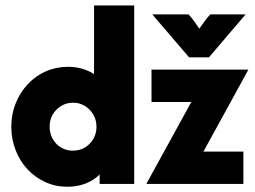

<svg xmlns="http://www.w3.org/2000/svg" viewBox="-20 -687 953 717"><path d="M231.2 10.4Q187.5 10.4 149.3 -6.9Q111.1 -24.3 82.6 -54.9Q54.2 -85.4 38.2 -126.4Q22.2 -167.4 22.2 -213.9Q22.2 -260.4 38.5 -301Q54.9 -341.7 83.7 -372.6Q112.5 -403.5 151 -420.5Q189.6 -437.5 234 -437.5Q261.1 -437.5 285.8 -430.6Q310.4 -423.6 331.2 -410.4V-666.7H481.2V0H352.1V-35.4Q329.9 -13.2 299 -1.4Q268.1 10.4 231.2 10.4ZM252.1 -124.3Q277.1 -124.3 296.9 -136.1Q316.7 -147.9 328.5 -168.1Q340.3 -188.2 340.3 -213.2Q340.3 -238.9 328.5 -259Q316.7 -279.2 296.9 -291.3Q277.1 -303.5 252.8 -303.5Q228.5 -303.5 208.3 -291.3Q188.2 -279.2 176.7 -259Q165.3 -238.9 165.3 -213.9Q165.3 -188.9 176.7 -168.4Q188.2 -147.9 208 -136.1Q227.8 -124.3 252.1 -124.3ZM527.1 0V-1.4L694.4 -306.2H545.8V-427.1H906.9V-425.7L739.6 -120.8H888.9V0ZM686.1 -472.9 548.6 -633.3H684Q695.1 -621.5 705.2 -607.6Q715.3 -593.8 724.3 -579.9Q734 -593.8 744.1 -607.6Q754.2 -621.5 765.3 -633.3H897.2L760.4 -472.9Z"/></svg>

Font: Afacad Flux ExtraBold
Style: Regular
Weight: 800
Designer: Kristian Moeller
Foundry: Dicotype
Version: Version 1.100